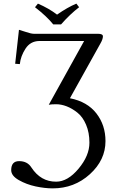

<svg xmlns="http://www.w3.org/2000/svg" viewBox="-20 -832 648 1063"><path d="M274.9 -696.8Q238.8 -741.7 173.8 -792L189.9 -812Q250 -786.1 295.9 -751Q353 -791 402.8 -812L418 -792Q368.2 -753.9 317.9 -696.8ZM167 -645H522Q549.8 -645 549.8 -630.9Q549.8 -614.7 535.2 -589.8L367.2 -288.1Q463.4 -269 513.7 -204.1Q564 -139.2 564 -50.8Q564 54.2 477.5 132.6Q391.1 210.9 272 210.9Q228 210.9 177 200Q126 189 84 165Q42 141.1 42 109.9Q42 60.1 85.9 60.1Q131.8 60.1 153.8 95.2Q205.6 174.3 291 173.8Q355 173.8 415 101.8Q475.1 29.8 475.1 -42Q475.1 -98.1 456.5 -141.6Q438 -185.1 408.4 -208.5Q378.9 -231.9 348.9 -243.4Q318.8 -254.9 291 -254.9Q264.2 -254.9 250 -252L445.8 -605H196.8Q147.9 -604 121.1 -562.5Q94.2 -521 89.8 -477.1L64 -479L85 -667Q90.8 -666 121.8 -655.5Q152.8 -645 167 -645Z"/></svg>

Font: Linux Libertine O
Style: Regular
Weight: 400
Designer: Philipp H. Poll
Foundry: Philipp H. Poll
Version: Version 5.3.0